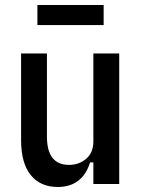

<svg xmlns="http://www.w3.org/2000/svg" viewBox="-20 -733 565 765"><path d="M352 -86H339Q308 12 210 12Q141 12 102.5 -35.5Q64 -83 64 -175V-520H167V-189Q167 -76 255 -76Q295 -76 323.5 -100.5Q352 -125 352 -169V-520H455V0H352ZM129 -713H393V-633H129Z"/></svg>

Font: IBM Plex Sans Cond Medm
Style: Regular
Weight: 500
Width: 3
Designer: Mike Abbink, Paul van der Laan, Pieter van Rosmalen
Foundry: Bold Monday
Version: Version 1.3